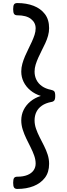

<svg xmlns="http://www.w3.org/2000/svg" viewBox="-20 -1160 437 1255"><path d="M93 75Q78 75 72 66Q66 57 66 35Q66 12 72 3.5Q78 -5 93 -5Q132 -5 159 -16Q186 -27 199.5 -46.5Q213 -66 213 -91Q213 -116 203.5 -143Q194 -170 180 -197.5Q166 -225 152 -254Q138 -283 128.5 -313Q119 -343 119 -373Q119 -410 134.5 -441.5Q150 -473 179 -497Q208 -521 247 -533Q208 -545 179 -569Q150 -593 134.5 -624.5Q119 -656 119 -692Q119 -718 126 -743Q133 -768 143.5 -792.5Q154 -817 166 -841Q178 -865 188.5 -888Q199 -911 206 -932.5Q213 -954 213 -975Q213 -1012 182.5 -1036Q152 -1060 93 -1060Q78 -1060 72 -1069Q66 -1078 66 -1100Q66 -1123 72 -1131.5Q78 -1140 93 -1140Q153 -1140 199.5 -1122Q246 -1104 273.5 -1068Q301 -1032 301 -976Q301 -951 294 -926Q287 -901 276 -877.5Q265 -854 253 -830.5Q241 -807 230.5 -783.5Q220 -760 213 -737.5Q206 -715 206 -692Q206 -663 218 -638.5Q230 -614 254 -597Q278 -580 313 -573Q328 -570 334.5 -563Q341 -556 341 -533Q341 -511 334.5 -503Q328 -495 313 -493Q278 -486 254 -469.5Q230 -453 218 -428.5Q206 -404 206 -373Q206 -346 215.5 -318.5Q225 -291 239 -263.5Q253 -236 267.5 -207.5Q282 -179 291.5 -149.5Q301 -120 301 -89Q301 -34 273.5 2Q246 38 199.5 56.5Q153 75 93 75Z"/></svg>

Font: Playwrite AR
Style: Regular
Weight: 400
Designer: Veronika Burian, José Scaglione
Foundry: TypeTogether
Version: Version 1.002